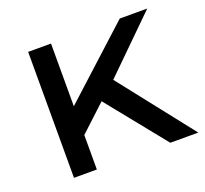

<svg xmlns="http://www.w3.org/2000/svg" viewBox="-98 -645 810 759"><g transform="rotate(-20 307.0 -265.0)"><path d="M90.8 0V-529.8H187V-266.1L476.1 -529.8H591.8L369.1 -311L613.8 0H496.1L296.9 -247.1L187 -145V0Z"/></g></svg>

Font: Montserrat Medium
Style: Regular
Weight: 500
Designer: Julieta Ulanovsky
Foundry: Julieta Ulanovsky
Version: Version 7.200